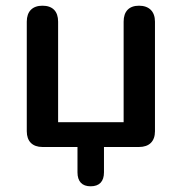

<svg xmlns="http://www.w3.org/2000/svg" viewBox="-20 -516 638 674"><path d="M298 138C329 138 345 121 345 89V0H468C504 0 524 -20 524 -55V-440C524 -476 503 -496 468 -496C433 -496 414 -476 414 -440V-87H184V-440C184 -476 165 -496 129 -496C94 -496 74 -476 74 -440V-55C74 -20 94 0 129 0H252V89C252 121 268 138 298 138Z"/></svg>

Font: SN Pro Medium
Style: Regular
Weight: 500
Designer: Tobias Whetton
Foundry: Supernotes
Version: Version 1.003;Glyphs 3.3 (3324)